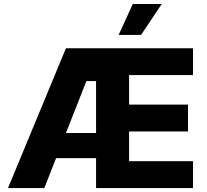

<svg xmlns="http://www.w3.org/2000/svg" viewBox="-20 -951 1049 971"><path d="M313.5 -707H956.1V-571.3H632.8V-421.9H930.7V-286.1H632.8V-135.7H956.1V0H465.8V-151.4H263.7L204.1 0H20.5ZM465.8 -278.3V-541H417L313.5 -278.3ZM651.4 -930.7H797.9L693.4 -774.4H580.1Z"/></svg>

Font: Pretendard JP ExtraBold
Style: Regular
Weight: 800
Designer: Base glyphs from Inter by Rasmus Andersson; Hangeul glyphs from Noto Sans CJK(Source Han Sans) by Jang Soo-young and Kan
Foundry: Kil Hyung-jin
Version: Version 1.309